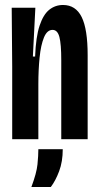

<svg xmlns="http://www.w3.org/2000/svg" viewBox="-20 -559 397 771"><path d="M29 0V-292L27 -528H122L112 -332H121Q124 -411 139 -456Q154 -501 178 -520Q202 -539 233 -539Q284 -539 308 -490.5Q332 -442 332 -337V0H226V-317Q226 -382 218.5 -410.5Q211 -439 191 -439Q169 -439 156.5 -408.5Q144 -378 139 -328Q134 -278 134 -221V0ZM106 192Q127 136 130.5 101Q134 66 134 40H232Q232 90 217.5 128.5Q203 167 184 192Z"/></svg>

Font: Bricolage Grotesque 96pt Condensed Medium
Style: Regular
Weight: 500
Width: 3
Designer: Mathieu Triay
Foundry: Atelier Triay
Version: Version 1.001; ttfautohint (v1.8.4.7-5d5b);gftools[0.9.33.de